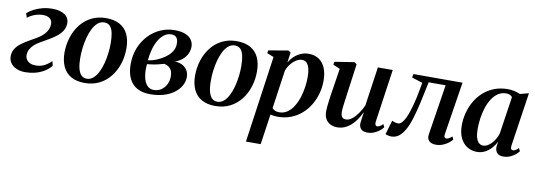

<svg xmlns="http://www.w3.org/2000/svg" viewBox="-60 -921 4347 1559"><g transform="rotate(10 2114.0 -142.0)"><path d="M141 10Q99.5 10 67.8 -3.8Q36 -17.5 18.8 -42.5Q1.5 -67.5 2.5 -101Q3.5 -135.5 21 -161.5Q38.5 -187.5 66.2 -208.2Q94 -229 126.5 -247Q159 -265 190 -283.5Q234 -310.5 256.2 -341Q278.5 -371.5 280 -408.5Q280.5 -431 270.2 -445.2Q260 -459.5 243 -466Q226 -472.5 206.5 -472.5Q169.5 -472.5 136.5 -460.5Q103.5 -448.5 77 -427.5L65.5 -463Q88 -483 119.2 -499.5Q150.5 -516 188.8 -525.8Q227 -535.5 269.5 -535.5Q337 -535.5 373.5 -509.2Q410 -483 408.5 -436.5Q407 -402 389.2 -375.2Q371.5 -348.5 343.2 -326.8Q315 -305 282 -286.2Q249 -267.5 217 -249Q191.5 -234.5 171.8 -216.8Q152 -199 140.5 -178Q129 -157 128 -131.5Q127.5 -109 138.2 -92.8Q149 -76.5 168 -67.5Q187 -58.5 211 -58.5Q249.5 -58.5 279.2 -71.5Q309 -84.5 343.5 -117L352 -79.5Q325.5 -47.5 290.8 -27.8Q256 -8 217.5 1Q179 10 141 10Z M713 -536.5Q781.5 -536.5 826.8 -511Q872 -485.5 894.5 -437.5Q917 -389.5 917 -322Q917.5 -256.5 898.2 -196.2Q879 -136 842.2 -89Q805.5 -42 752.2 -14.8Q699 12.5 630.5 12.5Q563 12.5 517.8 -13.5Q472.5 -39.5 450.2 -87.5Q428 -135.5 427.5 -201Q427.5 -268 446.8 -328.5Q466 -389 503 -436Q540 -483 593 -509.8Q646 -536.5 713 -536.5ZM704.5 -499.5Q674 -499.5 650.5 -479.5Q627 -459.5 610 -425.8Q593 -392 582 -350.2Q571 -308.5 565.8 -264.5Q560.5 -220.5 561 -180.5Q561 -130 570 -95Q579 -60 596.8 -42.2Q614.5 -24.5 641.5 -24.5Q671.5 -24.5 694.8 -44.8Q718 -65 735 -98.8Q752 -132.5 763 -174.2Q774 -216 779.2 -260Q784.5 -304 784 -343.5Q784 -392 776.5 -427Q769 -462 751.5 -480.8Q734 -499.5 704.5 -499.5Z M1171 10Q1120 10 1082.8 -4.8Q1045.5 -19.5 1021.2 -47.5Q997 -75.5 985 -114.8Q973 -154 973 -202.5Q973 -278.5 998.2 -340Q1023.5 -401.5 1066.5 -445.8Q1109.5 -490 1164 -513.5Q1218.5 -537 1276.5 -537Q1334 -537 1368.8 -521.8Q1403.5 -506.5 1419.2 -481.8Q1435 -457 1435 -428.5Q1435 -397 1422 -369.5Q1409 -342 1384 -320.5Q1359 -299 1322.5 -286Q1358 -286 1384.5 -272Q1411 -258 1425.8 -233.8Q1440.5 -209.5 1440.5 -178.5Q1440.5 -141 1421.5 -107Q1402.5 -73 1367.2 -46.5Q1332 -20 1282.2 -5Q1232.5 10 1171 10ZM1194 -29Q1226.5 -29 1252.8 -45.8Q1279 -62.5 1295 -92.2Q1311 -122 1311.5 -160.5Q1311.5 -188.5 1303 -207.5Q1294.5 -226.5 1278.8 -237.5Q1263 -248.5 1242 -253Q1232.5 -250.5 1220 -247Q1207.5 -243.5 1193 -240Q1178.5 -236.5 1162 -233.5Q1149 -231.5 1134.5 -229.5Q1120 -227.5 1103.5 -226Q1102.5 -216 1102 -204.8Q1101.5 -193.5 1101.5 -180.5Q1101.5 -138.5 1111.2 -104Q1121 -69.5 1141.5 -49.2Q1162 -29 1194 -29ZM1105 -258Q1127 -261 1146.2 -266.5Q1165.5 -272 1182 -279.5Q1198.5 -287 1212 -294.5Q1242 -311 1264.8 -331.2Q1287.5 -351.5 1300.5 -376.5Q1313.5 -401.5 1313.5 -431.5Q1313.5 -465 1299.8 -481.8Q1286 -498.5 1257.5 -498.5Q1226 -498.5 1200 -479.8Q1174 -461 1154.2 -428.2Q1134.5 -395.5 1122 -351.8Q1109.5 -308 1105 -258Z M1789.5 -536.5Q1858 -536.5 1903.2 -511Q1948.5 -485.5 1971 -437.5Q1993.5 -389.5 1993.5 -322Q1994 -256.5 1974.8 -196.2Q1955.5 -136 1918.8 -89Q1882 -42 1828.8 -14.8Q1775.5 12.5 1707 12.5Q1639.5 12.5 1594.2 -13.5Q1549 -39.5 1526.8 -87.5Q1504.5 -135.5 1504 -201Q1504 -268 1523.2 -328.5Q1542.5 -389 1579.5 -436Q1616.5 -483 1669.5 -509.8Q1722.5 -536.5 1789.5 -536.5ZM1781 -499.5Q1750.5 -499.5 1727 -479.5Q1703.5 -459.5 1686.5 -425.8Q1669.5 -392 1658.5 -350.2Q1647.5 -308.5 1642.2 -264.5Q1637 -220.5 1637.5 -180.5Q1637.5 -130 1646.5 -95Q1655.5 -60 1673.2 -42.2Q1691 -24.5 1718 -24.5Q1748 -24.5 1771.2 -44.8Q1794.5 -65 1811.5 -98.8Q1828.5 -132.5 1839.5 -174.2Q1850.5 -216 1855.8 -260Q1861 -304 1860.5 -343.5Q1860.5 -392 1853 -427Q1845.5 -462 1828 -480.8Q1810.5 -499.5 1781 -499.5Z M2004 253.5 2105.5 -461.5 2050 -483.5 2054 -507 2215.5 -534.5 2235.5 -521 2224 -437Q2239.5 -465 2263.8 -487.8Q2288 -510.5 2318.5 -523.8Q2349 -537 2382.5 -537Q2432 -537 2467 -514Q2502 -491 2520.5 -447.2Q2539 -403.5 2539 -340.5Q2539 -288 2525.2 -237.2Q2511.5 -186.5 2485 -141.8Q2458.5 -97 2420 -62.8Q2381.5 -28.5 2331.5 -9Q2281.5 10.5 2220.5 10.5Q2206.5 10.5 2191.2 8.5Q2176 6.5 2162 3L2125.5 253.5ZM2170 -51.5Q2179 -40.5 2193.2 -34Q2207.5 -27.5 2228.5 -27.5Q2265 -27.5 2294 -47.2Q2323 -67 2344.2 -100.2Q2365.5 -133.5 2379.5 -175.5Q2393.5 -217.5 2400.2 -262.8Q2407 -308 2407 -350.5Q2407 -391 2399.5 -419.5Q2392 -448 2377 -463.5Q2362 -479 2338 -479Q2313.5 -479 2288.8 -462.8Q2264 -446.5 2244.5 -421.5Q2225 -396.5 2215.5 -369Z M2713 11Q2680.5 11 2655.5 -1.8Q2630.5 -14.5 2616.5 -39.5Q2602.5 -64.5 2602.5 -101Q2602.5 -116 2604.5 -138.5Q2606.5 -161 2609.8 -186.2Q2613 -211.5 2616.5 -235.2Q2620 -259 2623 -276.5L2651.5 -460L2594.5 -484.5L2599 -509L2760 -534.5L2780 -520.5L2747.5 -283Q2745 -263.5 2741.8 -240.2Q2738.5 -217 2735.5 -194.2Q2732.5 -171.5 2730.5 -152.8Q2728.5 -134 2728.5 -123.5Q2728.5 -102.5 2733 -89.5Q2737.5 -76.5 2747.2 -70.2Q2757 -64 2772.5 -64Q2796.5 -64 2821.8 -83.8Q2847 -103.5 2869.5 -135.5Q2892 -167.5 2908 -203.5L2954.5 -525.5H3077L3014 -88Q3012 -70.5 3016.8 -61.8Q3021.5 -53 3031 -53Q3040.5 -53 3052.5 -59.5Q3064.5 -66 3078.5 -80L3090 -56Q3080.5 -42 3061.8 -26.8Q3043 -11.5 3017.5 -0.5Q2992 10.5 2962 10.5Q2925.5 10.5 2909.5 -6.5Q2893.5 -23.5 2893 -49Q2893 -53 2894 -63.8Q2895 -74.5 2897 -88.5Q2899 -102.5 2901.2 -117.2Q2903.5 -132 2905.5 -143.5L2903.5 -144Q2889 -114 2870.2 -86Q2851.5 -58 2827.5 -36.2Q2803.5 -14.5 2775 -1.8Q2746.5 11 2713 11Z M3584 -86Q3581 -66.5 3587.2 -59.8Q3593.5 -53 3600.5 -53Q3609.5 -53 3621.2 -58.8Q3633 -64.5 3648 -78.5L3659.5 -55Q3649.5 -41.5 3630 -26.2Q3610.5 -11 3584 0Q3557.5 11 3525.5 11Q3489 11 3469.8 -8.2Q3450.5 -27.5 3456.5 -64L3521.5 -478H3381.5Q3363 -385.5 3345.8 -308.5Q3328.5 -231.5 3310.2 -172Q3292 -112.5 3270 -73.5Q3247 -32.5 3220 -12.2Q3193 8 3158.5 8Q3144.5 8 3129.8 4.2Q3115 0.5 3110 -3L3144 -119Q3148.5 -117.5 3156.8 -114.2Q3165 -111 3175 -108.5Q3185 -106 3194 -106Q3211 -106 3225.5 -121.8Q3240 -137.5 3252.2 -162.5Q3264.5 -187.5 3274.2 -217Q3284 -246.5 3291.5 -273.5Q3301 -309.5 3308.8 -346Q3316.5 -382.5 3322 -413.8Q3327.5 -445 3331 -465L3242.5 -493L3248 -522.5H3653Z M4133 -89.5Q4130 -68.5 4135.5 -60.8Q4141 -53 4151 -53Q4160.5 -53 4171.8 -59.2Q4183 -65.5 4196.5 -79L4208.5 -55Q4200 -43 4182 -27.5Q4164 -12 4138.5 -0.8Q4113 10.5 4081 10.5Q4045.5 10.5 4029.2 -9.5Q4013 -29.5 4015 -61.5L4021.5 -102.5Q4008.5 -74.5 3985.8 -48.8Q3963 -23 3932.5 -6.2Q3902 10.5 3866 10.5Q3819 10.5 3783 -12.5Q3747 -35.5 3727 -78.2Q3707 -121 3707 -180.5Q3707 -233.5 3720.5 -285Q3734 -336.5 3760 -381.5Q3786 -426.5 3824.5 -461Q3863 -495.5 3913.5 -515.2Q3964 -535 4025.5 -535Q4054 -535 4080.2 -528.8Q4106.5 -522.5 4127.5 -513L4199 -532ZM4068.5 -476.5Q4062 -486 4049.5 -492.2Q4037 -498.5 4018.5 -498.5Q3980 -498.5 3950.5 -478.5Q3921 -458.5 3899.8 -424.8Q3878.5 -391 3865 -348.8Q3851.5 -306.5 3845.2 -261.5Q3839 -216.5 3839 -174.5Q3839 -129.5 3847.8 -101.8Q3856.5 -74 3871.5 -61.2Q3886.5 -48.5 3906 -48.5Q3923.5 -48.5 3940.8 -58Q3958 -67.5 3973.8 -84Q3989.5 -100.5 4002.2 -122.2Q4015 -144 4022.5 -169Z"/></g></svg>

Font: Merriweather 96pt SemiBold
Style: Italic
Weight: 600
Italic angle: -7.8°
Version: Version 2.101